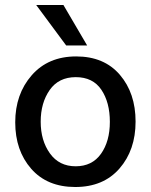

<svg xmlns="http://www.w3.org/2000/svg" viewBox="-20 -740 604 769"><path d="M329 -558H245L125 -720H234ZM283.5 -431Q215 -431 179 -379.5Q143 -328 143 -252.5Q143 -177 180 -125.5Q217 -74 283 -74Q349 -74 384.5 -124Q420 -174 420 -252Q420 -330 386 -380.5Q352 -431 283.5 -431ZM460 -440.5Q523 -367 523 -253Q523 -139 458.5 -65Q394 9 281.5 9Q169 9 105 -64Q41 -137 41 -250Q41 -363 107 -438.5Q173 -514 285 -514Q397 -514 460 -440.5Z"/></svg>

Font: Hind Colombo Medium
Style: Regular
Weight: 500
Designer: Jyotish Sonowal, Aditi Pimprikar
Foundry: Indian Type Foundry
Version: Version 1.000;PS 1.0;hotconv 1.0.86;makeotf.lib2.5.63406; tt